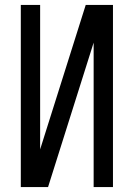

<svg xmlns="http://www.w3.org/2000/svg" viewBox="-20 -755 540 775"><path d="M64 0V-735H142V-152L326 -735H436V0H358V-583L174 0Z"/></svg>

Font: Iosevka SS18
Style: Regular
Weight: 400
Monospace: yes
Designer: Belleve Invis
Foundry: Belleve Invis
Version: Version 25.1.1; ttfautohint (v1.8.4)